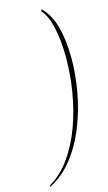

<svg xmlns="http://www.w3.org/2000/svg" viewBox="-188 -789 531 947"><g transform="rotate(-15 77.5 -315.0)"><path d="M-53 104Q7 69 52 5Q97 -59 126.5 -140Q156 -221 170.5 -309.5Q185 -398 185 -481Q185 -534 179 -583.5Q173 -633 160 -673Q147 -713 126 -735L129 -744Q171 -707 190.5 -635.5Q210 -564 210 -472Q210 -390 194 -301.5Q178 -213 145.5 -131.5Q113 -50 62.5 14.5Q12 79 -57 114Z"/></g></svg>

Font: Noto Serif Display ExtraCondensed Thin
Style: Italic
Weight: 100
Width: 2
Italic angle: -12°
Designer: Monotype Design Team
Foundry: Monotype Imaging Inc.
Version: Version 2.009